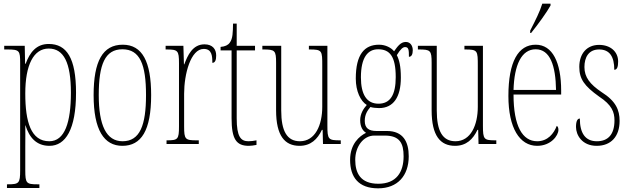

<svg xmlns="http://www.w3.org/2000/svg" viewBox="-20 -786 3441 1048"><path d="M18 240H195V220H184C124 220 118 214 118 144V14C118 -34 119 -77 118 -102H119C140 -35 179 10 250 10C338 10 395 -80 395 -280C395 -469 344 -546 246 -546C178 -546 143 -500 120 -438H117L115 -536H3V-516H18C87 -516 90 -510 90 -441V144C90 214 84 220 23 220H18ZM249 -15C149 -15 118 -120 118 -276C118 -431 163 -521 246 -521C328 -521 367 -444 367 -280C367 -119 334 -15 249 -15Z M648 10C751 10 805 -73 805 -267C805 -449 757 -542 650 -542C540 -542 491 -451 491 -267C491 -76 548 10 648 10ZM649 -15C560 -15 519 -102 519 -267C519 -434 553 -517 648 -517C744 -517 777 -434 777 -267C777 -103 744 -15 649 -15Z M889 0H1065V-20H1054C991 -20 985 -25 985 -96V-274C985 -382 1021 -519 1092 -519C1137 -519 1139 -480 1139 -443C1155 -443 1160 -460 1160 -483C1160 -517 1141 -544 1096 -544C1031 -544 1004 -483 986 -435H984L981 -536H884V-516H887C951 -516 957 -511 957 -440V-96C957 -25 951 -20 890 -20H889Z M1338 10C1349 10 1365 8 1380 5V-20C1363 -17 1352 -15 1336 -15C1294 -15 1272 -40 1272 -140V-511H1372V-536H1272V-657H1252C1251 -610 1251 -575 1234 -553C1225 -540 1209 -532 1184 -530V-511H1244V-141C1244 -26 1270 10 1338 10Z M1615 10C1676 10 1713 -26 1737 -77H1741L1743 0H1840V-20H1838C1772 -20 1767 -24 1767 -101V-536H1666V-516H1669C1739 -516 1739 -510 1739 -426V-203C1739 -104 1701 -15 1617 -15C1547 -15 1515 -70 1515 -183V-536H1412V-516H1416C1481 -516 1487 -511 1487 -443V-184C1487 -44 1535 10 1615 10Z M2044 242C2150 242 2211 173 2211 67C2211 -13 2180 -71 2092 -71H2035C1994 -71 1971 -86 1971 -126C1971 -162 1986 -183 2002 -202C2013 -198 2035 -196 2049 -196C2128 -196 2168 -257 2168 -362C2168 -426 2159 -459 2146 -485C2166 -518 2179 -529 2191 -529C2211 -529 2212 -513 2212 -476C2226 -476 2233 -489 2233 -512C2233 -536 2220 -557 2195 -557C2166 -557 2149 -531 2131 -506C2116 -525 2085 -542 2049 -542C1969 -542 1922 -489 1922 -357C1922 -288 1948 -234 1982 -213C1964 -193 1946 -165 1946 -130C1946 -91 1962 -71 1978 -61C1942 -43 1891 -1 1891 87C1891 180 1936 242 2044 242ZM2046 -220C1981 -220 1950 -271 1950 -364C1950 -472 1987 -517 2044 -517C2107 -517 2140 -479 2140 -365C2140 -268 2110 -220 2046 -220ZM2045 217C1947 217 1919 158 1919 86C1919 15 1963 -46 2023 -46H2080C2162 -46 2183 -4 2183 67C2183 153 2144 217 2045 217Z M2464 10C2525 10 2562 -26 2586 -77H2590L2592 0H2689V-20H2687C2621 -20 2616 -24 2616 -101V-536H2515V-516H2518C2588 -516 2588 -510 2588 -426V-203C2588 -104 2550 -15 2466 -15C2396 -15 2364 -70 2364 -183V-536H2261V-516H2265C2330 -516 2336 -511 2336 -443V-184C2336 -44 2384 10 2464 10Z M2874 -619V-606H2879C2917 -653 2966 -721 2985 -756V-766H2940C2926 -721 2904 -678 2874 -619ZM2912 10C2987 10 3028 -46 3028 -77C3028 -90 3024 -96 3019 -99C3003 -57 2970 -15 2912 -15C2832 -15 2783 -97 2783 -270H3043V-291C3043 -445 2996 -542 2904 -542C2809 -542 2755 -450 2755 -262C2755 -88 2816 10 2912 10ZM3015 -295H2783C2787 -431 2826 -517 2904 -517C2983 -517 3013 -427 3015 -295Z M3237 10C3315 10 3362 -41 3362 -126C3362 -185 3342 -234 3264 -283C3200 -326 3170 -365 3170 -420C3170 -473 3193 -516 3250 -516C3307 -516 3333 -478 3333 -405C3348 -405 3354 -421 3354 -450C3354 -504 3312 -541 3250 -541C3183 -541 3142 -493 3142 -421C3142 -355 3169 -317 3250 -259C3320 -213 3334 -174 3334 -129C3334 -52 3299 -15 3238 -15C3174 -15 3145 -60 3145 -139C3132 -139 3124 -125 3124 -93C3124 -50 3156 10 3237 10Z"/></svg>

Font: Noto Serif Lao ExtraCondensed Thin
Style: Regular
Weight: 100
Width: 2
Designer: Monotype Design Team
Foundry: Monotype Imaging Inc.
Version: Version 2.003